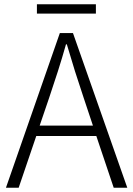

<svg xmlns="http://www.w3.org/2000/svg" viewBox="-20 -885 628 905"><path d="M154 -821H432V-865H154ZM8 0H68L151 -244H434L516 0H580L324 -729H262ZM167 -293 212 -425C241 -511 266 -587 291 -676H295C321 -587 345 -511 374 -425L418 -293Z"/></svg>

Font: Noto Sans SC Light
Style: Regular
Weight: 300
Designer: Ryoko NISHIZUKA 西塚涼子 (kana, bopomofo & ideographs); Paul D. Hunt (Latin, Greek & Cyrillic); Sandoll Communications 산돌커뮤니
Foundry: Adobe
Version: Version 2.004;hotconv 1.0.118;makeotfexe 2.5.65603